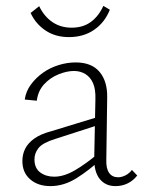

<svg xmlns="http://www.w3.org/2000/svg" viewBox="-20 -628 489 652"><path d="M372 4Q338 4 318.5 -20.5Q299 -45 300 -92L304 -291Q305 -325 296 -345.5Q287 -366 270 -376.5Q253 -387 231 -387Q207 -387 178.5 -375.5Q150 -364 129.5 -341.5Q109 -319 105 -286L64 -290Q68 -318 85 -341Q102 -364 126 -381Q150 -398 179 -407Q208 -416 237 -416Q291 -416 318 -384Q345 -352 344 -297L341 -85Q340 -56 350.5 -41Q361 -26 381 -26Q393 -26 406 -32.5Q419 -39 428 -51L446 -32Q433 -15 414 -5.5Q395 4 372 4ZM151 4Q109 4 82.5 -19Q56 -42 56 -81Q56 -104 65.5 -123Q75 -142 96.5 -157.5Q118 -173 156 -183L323 -234L328 -208L167 -156Q125 -143 111 -125.5Q97 -108 97 -87Q97 -57 116.5 -42.5Q136 -28 164 -28Q197 -28 234 -49.5Q271 -71 314 -107L325 -89Q283 -50 240 -23Q197 4 151 4ZM214 -502Q168 -502 134.5 -524.5Q101 -547 84 -584L113 -607Q130 -572 158 -553Q186 -534 223 -534Q262 -534 288.5 -553.5Q315 -573 331 -608L353 -595Q336 -552 300 -527Q264 -502 214 -502Z"/></svg>

Font: Ysabeau Office ExtraLight
Style: Regular
Weight: 250
Designer: Christian Thalmann (Catharsis Fonts)
Version: Version 2.001;gftools[0.9.30]; featfreeze: tnum,lnum,ss02